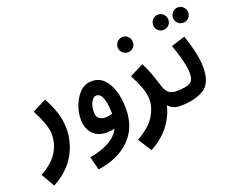

<svg xmlns="http://www.w3.org/2000/svg" viewBox="-172 -896 1665 1363"><g transform="rotate(-20 661.0 -214.5)"><path d="M23 230Q138 167 190.5 74.5Q243 -18 243 -122Q243 -177 226.5 -234.5Q210 -292 170 -366L65 -313Q96 -254 113.5 -206Q131 -158 131 -115Q131 -47 93.5 14.5Q56 76 -36 128Z M688 -109Q688 -224 645.5 -300Q603 -376 527 -376Q453 -377 406.5 -303Q360 -229 360 -145Q360 -80 397.5 -38Q435 4 505 4Q536 4 563 -4Q516 96 332 129L358 230Q509 209 598.5 121.5Q688 34 688 -109ZM465 -163Q465 -209 482 -239Q499 -269 521 -269Q553 -269 568 -224.5Q583 -180 583 -108Q558 -100 530 -100Q503 -100 484 -114Q465 -128 465 -163Z M1056 5Q1119 5 1119 -51Q1119 -73 1105.5 -88Q1092 -103 1066 -103Q1032 -103 1009 -122Q986 -141 972 -194Q961 -230 945 -274.5Q929 -319 905 -366L800 -313Q831 -254 849 -205.5Q867 -157 867 -112Q867 -54 829.5 8.5Q792 71 693 128L758 230Q849 180 900 112.5Q951 45 969 -33Q1002 5 1056 5ZM840 -480Q863 -480 879.5 -496.5Q896 -513 896 -537Q896 -561 879.5 -578.5Q863 -596 840 -596Q815 -596 798 -578.5Q781 -561 781 -537Q781 -513 798 -496.5Q815 -480 840 -480Z M1055 5Q1165 5 1234.5 -35Q1304 -75 1304 -198Q1304 -256 1287 -327Q1270 -398 1251 -448L1147 -415Q1167 -360 1183.5 -296.5Q1200 -233 1200 -189Q1200 -136 1169.5 -119.5Q1139 -103 1065 -103ZM1280 -543Q1304 -543 1320.5 -559.5Q1337 -576 1337 -600Q1337 -624 1320.5 -641.5Q1304 -659 1280 -659Q1255 -659 1238.5 -641.5Q1222 -624 1222 -600Q1222 -576 1238.5 -559.5Q1255 -543 1280 -543ZM1130 -543Q1153 -543 1170 -559.5Q1187 -576 1187 -600Q1187 -624 1170 -641.5Q1153 -659 1130 -659Q1105 -659 1088.5 -641.5Q1072 -624 1072 -600Q1072 -576 1088.5 -559.5Q1105 -543 1130 -543Z"/></g></svg>

Font: Noto Sans Arabic UI ExtraCondensed Semi
Style: Regular
Weight: 600
Width: 3
Designer: Nadine Chahine - Monotype Design Team
Foundry: Monotype Imaging Inc.
Version: Version 1.900